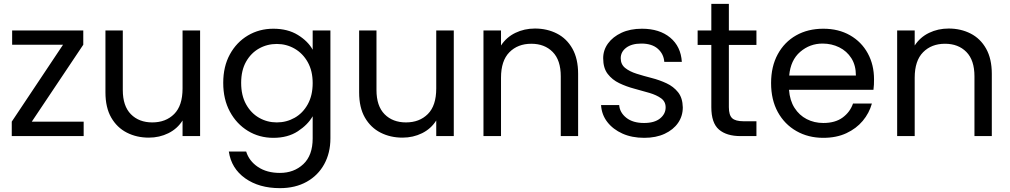

<svg xmlns="http://www.w3.org/2000/svg" viewBox="-20 -706 5237 996"><path d="M412 -474 145 -75H414V0H41V-75L307 -474H43V-548H412Z M617 -239Q617 -156 659 -113.5Q701 -71 770 -71Q840 -71 883.5 -114.5Q927 -158 927 -247V-548H1018V0H927V-81Q900 -38 853.5 -15Q807 8 752 8Q689 8 638 -18Q587 -44 557 -96Q527 -148 527 -227V-548H617Z M1398 -557Q1473 -557 1525.5 -524.5Q1578 -492 1602 -448V-548H1694V12Q1694 87 1662 145.5Q1630 204 1571 237Q1512 270 1432 270Q1324 270 1252 219Q1180 168 1167 80H1257Q1272 129 1318 160Q1364 191 1432 191Q1505 191 1553.5 145.5Q1602 100 1602 12V-103Q1577 -59 1525 -25Q1473 9 1398 9Q1325 9 1266 -27Q1207 -63 1172.5 -127Q1138 -191 1138 -276Q1138 -361 1172.5 -424Q1207 -487 1266 -522Q1325 -557 1398 -557ZM1602 -275Q1602 -338 1576.5 -383.5Q1551 -429 1508.5 -453.5Q1466 -478 1416 -478Q1366 -478 1324 -454.5Q1282 -431 1256.5 -386Q1231 -341 1231 -276Q1231 -211 1256.5 -165Q1282 -119 1324 -95Q1366 -71 1416 -71Q1466 -71 1508.5 -95Q1551 -119 1576.5 -165Q1602 -211 1602 -275Z M1933 -239Q1933 -156 1975 -113.5Q2017 -71 2086 -71Q2156 -71 2199.5 -114.5Q2243 -158 2243 -247V-548H2334V0H2243V-81Q2216 -38 2169.5 -15Q2123 8 2068 8Q2005 8 1954 -18Q1903 -44 1873 -96Q1843 -148 1843 -227V-548H1933Z M2488 -548H2579V-470Q2607 -513 2653.5 -535.5Q2700 -558 2755 -558Q2818 -558 2869 -532Q2920 -506 2949.5 -453.5Q2979 -401 2979 -323V0H2889V-310Q2889 -394 2847 -436.5Q2805 -479 2736 -479Q2666 -479 2622.5 -435Q2579 -391 2579 -303V0H2488Z M3322 9Q3258 9 3209 -13Q3160 -35 3130.5 -73Q3101 -111 3098 -161H3192Q3195 -122 3229 -95Q3263 -68 3321 -68Q3375 -68 3404 -91.5Q3433 -115 3433 -149Q3433 -179 3409.5 -196Q3386 -213 3349 -224Q3312 -235 3270.5 -246Q3229 -257 3192.5 -274.5Q3156 -292 3132.5 -322.5Q3109 -353 3109 -404Q3109 -446 3134 -480.5Q3159 -515 3204 -536Q3249 -557 3310 -557Q3401 -557 3456.5 -511Q3512 -465 3517 -385H3426Q3423 -426 3392.5 -453Q3362 -480 3307 -480Q3257 -480 3228.5 -458.5Q3200 -437 3200 -404Q3200 -372 3223 -353.5Q3246 -335 3282.5 -323.5Q3319 -312 3360 -301.5Q3401 -291 3437.5 -274Q3474 -257 3497.5 -227.5Q3521 -198 3522 -149Q3522 -104 3497.5 -68.5Q3473 -33 3428 -12Q3383 9 3322 9Z M3599 -473V-548H3670V-686H3761V-548H3904V-473H3761V-150Q3761 -109 3778 -93Q3795 -77 3837 -77H3904V0H3822Q3749 0 3709.5 -34Q3670 -68 3670 -150V-473Z M4503 -169Q4489 -119 4455.5 -79Q4422 -39 4370.5 -15Q4319 9 4251 9Q4173 9 4111.5 -26Q4050 -61 4015 -124.5Q3980 -188 3980 -275Q3980 -361 4014.5 -424.5Q4049 -488 4110 -522.5Q4171 -557 4251 -557Q4330 -557 4389.5 -523Q4449 -489 4481.5 -429.5Q4514 -370 4514 -295Q4514 -280 4513.5 -267Q4513 -254 4511 -240H4073Q4077 -185 4101.5 -146.5Q4126 -108 4165 -88Q4204 -68 4251 -68Q4313 -68 4351.5 -96.5Q4390 -125 4405 -169ZM4247 -480Q4181 -480 4131 -437Q4081 -394 4074 -314H4420Q4420 -367 4396.5 -404Q4373 -441 4333.5 -460.5Q4294 -480 4247 -480Z M4634 -548H4725V-470Q4753 -513 4799.5 -535.5Q4846 -558 4901 -558Q4964 -558 5015 -532Q5066 -506 5095.5 -453.5Q5125 -401 5125 -323V0H5035V-310Q5035 -394 4993 -436.5Q4951 -479 4882 -479Q4812 -479 4768.5 -435Q4725 -391 4725 -303V0H4634Z"/></svg>

Font: Poppins
Style: Regular
Weight: 400
Designer: Ninad Kale (Devanagari), Jonny Pinhorn (Latin)
Version: Version 5.002